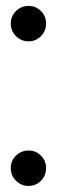

<svg xmlns="http://www.w3.org/2000/svg" viewBox="-20 -621 199 650"><path d="M77 8.5Q52 8.5 34.2 -9Q16.5 -26.5 16.5 -52Q16.5 -77 34.2 -94.2Q52 -111.5 77 -111.5Q101 -111.5 118.5 -94.2Q136 -77 136 -52Q136 -26.5 118.5 -9Q101 8.5 77 8.5ZM77 -481Q52 -481 34.2 -498.5Q16.5 -516 16.5 -541.5Q16.5 -566.5 34.2 -583.8Q52 -601 77 -601Q101 -601 118.5 -583.8Q136 -566.5 136 -541.5Q136 -516 118.5 -498.5Q101 -481 77 -481Z"/></svg>

Font: Anybody Condensed Medium
Style: Regular
Weight: 500
Width: 3
Designer: Tyler Finck
Foundry: Etcetera Type Company
Version: Version 1.010; ttfautohint (v1.8.3) -l 8 -r 50 -G 200 -x 14 